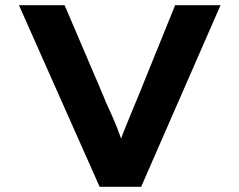

<svg xmlns="http://www.w3.org/2000/svg" viewBox="-20 -720 923 740"><path d="M364 0 53 -700H229L379 -349Q386 -330 397.5 -305.5Q409 -281 421 -252.5Q433 -224 444 -193.5Q455 -163 464 -132H429Q440 -170 454.5 -207Q469 -244 484 -279.5Q499 -315 512 -347L655 -700H830L524 0Z"/></svg>

Font: Lexend Peta
Style: Bold
Weight: 700
Designer: Bonnie Shaver-Troup, Thomas Jockin
Foundry: Lexend
Version: Version 1.007